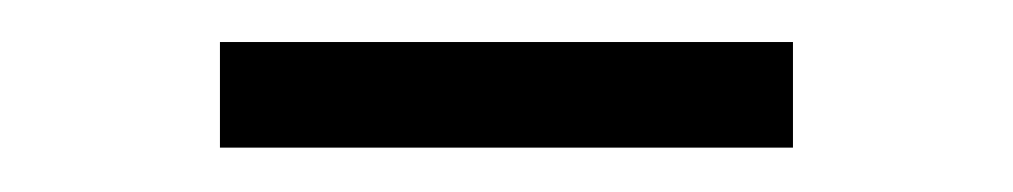

<svg xmlns="http://www.w3.org/2000/svg" viewBox="-20 -737 475 90"><path d="M83.1 -667.8H351.7V-717.3H83.1Z"/></svg>

Font: Source Han Serif TW VF
Style: Regular
Weight: 250
Designer: Ryoko NISHIZUKA 西塚涼子 (kana & ideographs); Frank Grießhammer (Latin, Greek & Cyrillic); Wenlong ZHANG 张文龙 (bopomofo); San
Foundry: Adobe
Version: Version 2.002;hotconv 1.1.0;makeotfexe 2.6.0